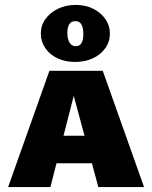

<svg xmlns="http://www.w3.org/2000/svg" viewBox="-20 -761 620 781"><path d="M13 0 181 -473H398L566 0H380L262 -438H297L185 0ZM124 -97 165 -209H401L450 -97ZM285 -509Q246 -509 214.5 -523.5Q183 -538 164.5 -565Q146 -592 146 -624Q146 -658 165 -684Q184 -710 216 -725.5Q248 -741 288 -741Q329 -741 360 -725Q391 -709 409 -683Q427 -657 427 -624Q427 -591 408 -564.5Q389 -538 357 -523.5Q325 -509 285 -509ZM288 -573Q304 -573 311.5 -586Q319 -599 319 -622Q319 -647 311.5 -661Q304 -675 287 -675Q269 -675 261.5 -662Q254 -649 254 -627Q254 -602 263 -587.5Q272 -573 288 -573Z"/></svg>

Font: Ysabeau SC Black
Style: Regular
Weight: 900
Designer: Christian Thalmann (Catharsis Fonts)
Version: Version 2.001;gftools[0.9.30]; featfreeze: smcp